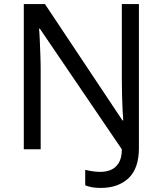

<svg xmlns="http://www.w3.org/2000/svg" viewBox="-20 -734 800 944"><path d="M475 190Q450 190 431.5 186.5Q413 183 399 177V101Q415 105 434 108Q453 111 475 111Q501 111 524.5 101.5Q548 92 563.5 67.5Q579 43 579 0L176 -593H172Q174 -574 175.5 -539Q177 -504 178.5 -464Q180 -424 180 -387V0H97V-714H201L582 -142H586Q584 -164 582.5 -196.5Q581 -229 580 -267Q579 -305 579 -342V-714H663V-6Q663 94 612 142Q561 190 475 190Z"/></svg>

Font: Noto Sans Adlam
Style: Regular
Weight: 400
Designer: Mark Jamra, Neil Patel
Foundry: JamraPatel LLC
Version: Version 3.001